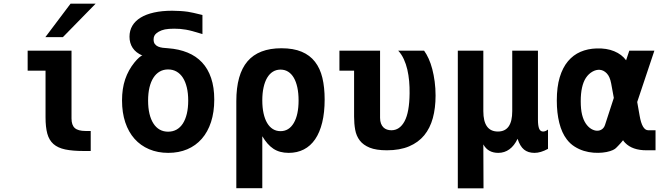

<svg xmlns="http://www.w3.org/2000/svg" viewBox="-20 -825 3652 1054"><path d="M367.2 -804.7H504.9L325.2 -621.1H229ZM439.9 3.9Q378.4 3.9 337.9 -4.6Q297.4 -13.2 273.4 -34.4Q249.5 -55.7 239.7 -91.3Q230 -127 230 -181.2V-437H131.8V-546.9H372.6V-174.3Q372.6 -138.2 390.6 -122.1Q408.7 -106 449.7 -106H478V3.9Z M903.8 14.2Q845.7 14.2 798.6 -5.9Q751.5 -25.9 718.5 -63Q685.5 -100.1 667.7 -153.3Q649.9 -206.5 649.9 -273.4Q649.9 -338.9 667.2 -389.9Q684.6 -440.9 718.3 -482.4Q731.9 -499 743.9 -509.5Q755.9 -520 761.7 -520Q725.6 -535.6 708.3 -562Q690.9 -588.4 690.9 -623.5Q690.9 -657.2 706.5 -683.6Q722.2 -710 752 -728.3Q781.7 -746.6 825.4 -756.3Q869.1 -766.1 925.3 -766.1Q947.3 -766.1 969.5 -764.6Q991.7 -763.2 1012.2 -760.3Q1013.2 -759.8 1014.6 -759.8Q1016.1 -759.8 1017.1 -759.3Q1024.9 -758.3 1043.2 -754.2Q1061.5 -750 1091.3 -742.7V-637.7Q1090.3 -638.2 1088.9 -638.7Q1087.4 -639.2 1079.1 -641.6Q1055.2 -648.9 1036.4 -654.1Q1017.6 -659.2 1001 -662.1Q984.4 -665 968.8 -666.3Q953.1 -667.5 936 -667.5Q920.4 -667.5 908 -666.5Q895.5 -665.5 885.5 -663.6Q875.5 -661.6 867.2 -658.4Q858.9 -655.3 851.1 -650.9L840.3 -643.6Q832 -637.2 827.6 -628.9Q823.2 -620.6 823.2 -608.4Q823.2 -592.3 830.1 -583.3Q836.9 -574.2 848.1 -569.3Q859.4 -564.5 873.5 -562.7Q887.7 -561 902.8 -560.1Q962.4 -555.7 1009.5 -536.4Q1056.6 -517.1 1089.1 -482.4Q1121.6 -447.8 1138.9 -396.7Q1156.2 -345.7 1156.2 -278.3Q1156.2 -209.5 1138.4 -155Q1120.6 -100.6 1087.6 -63Q1054.7 -25.4 1008.1 -5.6Q961.4 14.2 903.8 14.2ZM902.8 -102.1Q928.7 -102.1 949.2 -113.5Q969.7 -125 983.9 -147Q998 -168.9 1005.6 -200.7Q1013.2 -232.4 1013.2 -272.9Q1013.2 -313 1005.6 -344.7Q998 -376.5 983.9 -398.4Q969.7 -420.4 949.2 -432.1Q928.7 -443.8 902.8 -443.8Q877 -443.8 856.7 -432.1Q836.4 -420.4 822.3 -398.4Q808.1 -376.5 800.5 -344.7Q793 -313 793 -272.9Q793 -232.4 800.5 -200.7Q808.1 -168.9 822.3 -147Q836.4 -125 856.7 -113.5Q877 -102.1 902.8 -102.1Z M1277.3 -269.5Q1277.3 -416.5 1338.6 -488.3Q1399.9 -560.1 1524.9 -560.1Q1590.8 -560.1 1636 -541Q1681.2 -522 1709.2 -485.8Q1737.3 -449.7 1749.8 -397.5Q1762.2 -345.2 1762.2 -279.3Q1762.2 -207.5 1748.8 -152.6Q1735.4 -97.7 1710 -60.5Q1684.6 -23.4 1647.9 -4.6Q1611.3 14.2 1564.9 14.2Q1539.6 14.2 1518.8 8.5Q1498 2.9 1480.7 -8.5Q1463.4 -20 1448.5 -37.1Q1433.6 -54.2 1419.9 -77.1V208H1277.3ZM1520 -105Q1566.4 -105 1592.8 -149.9Q1606 -172.4 1612.5 -203.4Q1619.1 -234.4 1619.1 -273.4Q1619.1 -313.5 1612.3 -345Q1605.5 -376.5 1592.8 -398.2Q1580.1 -419.9 1561.8 -431.4Q1543.5 -442.9 1520 -442.9Q1496.6 -442.9 1478 -431.4Q1459.5 -419.9 1446.5 -397.9Q1433.6 -376 1426.8 -344.7Q1419.9 -313.5 1419.9 -273.9Q1419.9 -234.4 1426.8 -203.1Q1433.6 -171.9 1446.5 -149.9Q1459.5 -127.9 1478 -116.5Q1496.6 -105 1520 -105Z M2104 0Q2044.9 0 2009.5 -14.4Q1974.1 -28.8 1955.1 -53.7Q1936 -78.6 1929.9 -112.3Q1923.8 -146 1923.8 -185.1V-437H1843.3V-546.9H2066.4V-178.2Q2066.4 -160.2 2071.3 -147.2Q2076.2 -134.3 2084.5 -126Q2092.8 -117.7 2104.2 -113.8Q2115.7 -109.9 2128.4 -109.9Q2174.3 -109.9 2200.9 -159.4Q2227.5 -209 2228.5 -312.5Q2229 -346.2 2226.1 -379.4Q2223.1 -412.6 2216.1 -443.1Q2209 -473.6 2196.8 -500.2Q2184.6 -526.9 2166 -546.9H2308.1Q2321.3 -528.8 2333 -503.2Q2344.7 -477.5 2353 -445.8Q2361.3 -414.1 2366.2 -377.2Q2371.1 -340.3 2371.1 -300.3Q2371.1 -231.9 2356 -176.5Q2340.8 -121.1 2308.6 -82Q2276.4 -43 2225.6 -21.5Q2174.8 0 2104 0Z M2493.2 -546.9H2633.3V-214.8Q2633.3 -103 2713.4 -103Q2792 -103 2792 -214.8V-546.9H2933.1V-168Q2933.1 -134.3 2939.9 -118.2Q2946.3 -103 2961.4 -103Q2974.1 -103 2988.3 -113.8V-7.8Q2967.3 3.4 2949.2 8.8Q2931.2 14.2 2914.1 14.2Q2878.9 14.2 2856.7 -3.9Q2834.5 -22 2821.3 -63Q2803.2 -24.9 2776.4 -5.4Q2749.5 14.2 2715.3 14.2Q2658.7 14.2 2633.3 -32.2L2634.3 209H2493.2Z M3528.8 0Q3451.2 0 3411.6 -41Q3408.7 -43.9 3405 -48.3Q3401.4 -52.7 3400.4 -55.2Q3394.5 -47.9 3388.2 -40.5Q3381.8 -33.2 3375.7 -26.9Q3369.6 -20.5 3364.5 -15.4Q3359.4 -10.3 3356 -7.8Q3346.7 -1 3328.9 4.6Q3311 10.3 3287.8 12.7Q3264.6 15.1 3238 13.2Q3211.4 11.2 3185.1 3.2Q3158.7 -4.9 3134.3 -20.3Q3109.9 -35.6 3091.3 -60.1Q3064 -95.7 3050.3 -150.4Q3036.6 -205.1 3036.6 -272.9Q3036.6 -347.7 3052.7 -400.9Q3068.8 -454.1 3097.9 -488.8Q3127 -523.4 3166.7 -540.5Q3206.5 -557.6 3254.4 -559.1Q3310.1 -561 3351.8 -543.7Q3393.6 -526.4 3417 -494.1L3434.6 -546.9H3572.3L3478 -265.1L3491.2 -190.4Q3504.9 -109.9 3538.6 -109.9H3578.6V0ZM3349.6 -287.6 3335 -367.2Q3328.1 -404.3 3311 -422.1Q3293.9 -439.9 3273.2 -441.7Q3252.4 -443.4 3231.7 -431.4Q3210.9 -419.4 3196.3 -397.5Q3168 -354 3168 -269.5Q3168 -225.1 3175.3 -195.6Q3182.6 -166 3196.3 -146Q3209.5 -127 3225.6 -117.4Q3241.7 -107.9 3256.8 -107.4Q3272 -106.9 3283.9 -115Q3295.9 -123 3301.3 -139.2Z"/></svg>

Font: Hack
Style: Bold
Weight: 700
Monospace: yes
Designer: Christopher Simpkins
Foundry: Christopher Simpkins
Version: Version 2.017